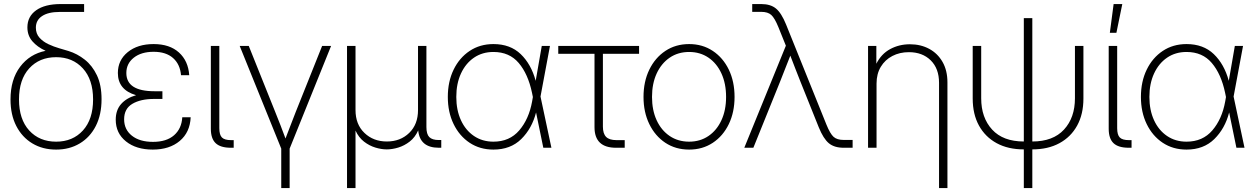

<svg xmlns="http://www.w3.org/2000/svg" viewBox="-20 -748 6352 972"><path d="M264.2 9.3Q195.8 9.3 143.8 -22Q91.8 -53.2 62.5 -110.1Q33.2 -167 33.2 -244.6Q33.2 -345.2 81.8 -409.9Q130.4 -474.6 210.9 -490.7Q168.5 -510.3 143.6 -539.3Q118.7 -568.4 118.7 -609.4Q118.7 -664.6 163.1 -696Q207.5 -727.5 287.6 -727.5H405.8V-687.5H281.2Q224.6 -687.5 193.1 -666.7Q161.6 -646 161.6 -607.9Q161.6 -577.6 179.7 -557.4Q197.8 -537.1 224.9 -524.4Q252 -511.7 279.8 -503.7Q307.6 -495.6 327.1 -489.7Q371.1 -476.1 409.2 -446Q447.3 -416 470.7 -366.7Q494.1 -317.4 494.1 -245.6Q494.1 -167.5 465.1 -110.4Q436 -53.2 384 -22Q332 9.3 264.2 9.3ZM264.2 -30.8Q348.1 -30.8 399.7 -87.4Q451.2 -144 451.2 -244.6Q451.2 -345.2 399.4 -401.9Q347.7 -458.5 264.2 -458.5Q179.7 -458.5 127.9 -401.9Q76.2 -345.2 76.2 -244.6Q76.2 -144 127.9 -87.4Q179.7 -30.8 264.2 -30.8Z M753.4 9.3Q669.4 9.3 617.7 -32.2Q565.9 -73.7 565.9 -142.1Q565.9 -190.4 593 -221.2Q620.1 -252 668.9 -266.1Q576.7 -293 576.7 -378.4Q576.7 -443.4 626.7 -484.1Q676.8 -524.9 757.8 -524.9Q838.9 -524.9 886 -482.2Q933.1 -439.5 938 -367.2H896.5Q891.6 -422.9 856 -454.3Q820.3 -485.8 757.8 -485.8Q695.3 -485.8 657.5 -456.1Q619.6 -426.3 619.6 -378.4Q619.6 -286.1 762.2 -286.1H802.2V-247.1H759.3Q691.9 -247.1 650.1 -222.4Q608.4 -197.8 608.4 -144Q608.4 -92.3 647.7 -61Q687 -29.8 754.4 -29.8Q822.8 -29.8 861.1 -63.2Q899.4 -96.7 902.8 -154.3H945.3Q941.9 -78.1 889.9 -34.4Q837.9 9.3 753.4 9.3Z M1148.9 0Q1096.2 0 1071.8 -23.2Q1047.4 -46.4 1047.4 -96.2V-515.6H1090.3V-99.1Q1090.3 -65.4 1103.5 -52Q1116.7 -38.6 1149.9 -38.6H1163.1V0Z M1403.8 204.1V4.4L1193.4 -515.6H1239.3L1373 -182.1Q1386.7 -148.9 1399.7 -114.7Q1412.6 -80.6 1425.3 -46.9Q1438.5 -80.6 1451.4 -114.7Q1464.4 -148.9 1477.5 -182.1L1610.8 -515.6H1656.2L1446.3 4.4V204.1Z M1736.8 204.1V-515.6H1779.8V-190.9Q1779.8 -118.2 1825 -75Q1870.1 -31.7 1938.5 -31.7Q2006.8 -31.7 2051.5 -75Q2096.2 -118.2 2096.2 -190.9V-515.6H2138.7V-105Q2138.7 -68.8 2153.3 -54Q2168 -39.1 2201.7 -39.1H2213.9V0H2201.7Q2105.5 0 2097.2 -87.9Q2081.1 -52.2 2054 -31.2Q2026.9 -10.3 1996.3 -1Q1965.8 8.3 1938 8.3Q1910.6 8.3 1880.1 -1Q1849.6 -10.3 1822.8 -31Q1795.9 -51.8 1779.8 -86.9V204.1Z M2478 9.3Q2409.7 9.3 2357.7 -25.1Q2305.7 -59.6 2276.4 -119.9Q2247.1 -180.2 2247.1 -257.3Q2247.1 -335 2276.4 -395.3Q2305.7 -455.6 2357.7 -490.2Q2409.7 -524.9 2478 -524.9Q2563 -524.9 2616 -474.1Q2668.9 -423.3 2691.9 -338.9L2722.7 -515.6H2764.2L2716.3 -259.3L2771.5 0H2730.5L2693.8 -178.7Q2672.9 -97.2 2618.7 -43.9Q2564.5 9.3 2478 9.3ZM2677.7 -256.8 2673.3 -278.3Q2653.3 -373.5 2606 -429.2Q2558.6 -484.9 2478 -484.9Q2421.9 -484.9 2379.6 -456.1Q2337.4 -427.2 2313.7 -376Q2290 -324.7 2290 -257.3Q2290 -190.4 2313.5 -139.4Q2336.9 -88.4 2379.4 -59.6Q2421.9 -30.8 2478 -30.8Q2559.6 -30.8 2608.6 -87.9Q2657.7 -145 2673.8 -234.4Z M3098.6 0Q2989.7 0 2989.7 -104V-475.6H2806.2V-515.6H3215.3V-475.6H3032.2V-106.9Q3032.2 -71.3 3048.6 -54.9Q3064.9 -38.6 3101.1 -38.6H3142.6V0Z M3468.8 9.3Q3400.4 9.3 3348.4 -25.1Q3296.4 -59.6 3267.1 -119.9Q3237.8 -180.2 3237.8 -257.3Q3237.8 -335 3267.1 -395.3Q3296.4 -455.6 3348.4 -490.2Q3400.4 -524.9 3468.8 -524.9Q3536.6 -524.9 3588.6 -490.2Q3640.6 -455.6 3669.7 -395.3Q3698.7 -335 3698.7 -257.3Q3698.7 -180.2 3669.7 -119.9Q3640.6 -59.6 3588.6 -25.1Q3536.6 9.3 3468.8 9.3ZM3468.8 -30.8Q3524.4 -30.8 3566.7 -59.6Q3608.9 -88.4 3632.3 -139.4Q3655.8 -190.4 3655.8 -257.3Q3655.8 -324.7 3632.3 -376Q3608.9 -427.2 3566.7 -456.1Q3524.4 -484.9 3468.8 -484.9Q3412.6 -484.9 3370.4 -456.1Q3328.1 -427.2 3304.4 -376Q3280.8 -324.7 3280.8 -257.3Q3280.8 -190.4 3304.2 -139.4Q3327.6 -88.4 3370.1 -59.6Q3412.6 -30.8 3468.8 -30.8Z M3748 0 3958.5 -516.6 3920.9 -609.9Q3901.9 -656.7 3884.5 -672.4Q3867.2 -688 3833.5 -688H3788.1V-727.5H3833.5Q3880.9 -727.5 3908.4 -704.8Q3936 -682.1 3959.5 -624L4163.6 -117.7Q4182.6 -70.8 4200 -55.2Q4217.3 -39.6 4251 -39.6H4296.4V0H4251Q4203.6 0 4176 -22.9Q4148.4 -45.9 4125 -103.5L4032.7 -333.5Q4019.5 -366.7 4006.6 -399.9Q3993.7 -433.1 3981 -466.3Q3967.8 -433.1 3954.8 -399.9Q3941.9 -366.7 3928.7 -333.5L3793.9 0Z M4417.5 -324.7V0H4374.5V-515.6H4416.5V-425.3Q4441.4 -475.1 4486.6 -499.5Q4531.7 -523.9 4586.4 -523.9Q4641.1 -523.9 4684.1 -500.7Q4727.1 -477.5 4751.7 -434.3Q4776.4 -391.1 4776.4 -330.6V204.1H4733.9V-328.6Q4733.9 -400.9 4691.9 -442.4Q4649.9 -483.9 4581.1 -483.9Q4534.7 -483.9 4497.6 -464.6Q4460.4 -445.3 4439 -409.7Q4417.5 -374 4417.5 -324.7Z M5163.1 8.3Q5083.5 8.3 5025.6 -23.2Q4967.8 -54.7 4936 -112.3Q4904.3 -169.9 4904.3 -249.5V-515.6H4947.3V-250.5Q4947.3 -152.3 5002.7 -92Q5058.1 -31.7 5163.1 -31.7V-656.2H5206.1V-31.7Q5311 -31.7 5366.5 -92Q5421.9 -152.3 5421.9 -250.5V-515.6H5464.8V-249.5Q5464.8 -169.9 5433.1 -112.3Q5401.4 -54.7 5343.5 -23.2Q5285.6 8.3 5206.1 8.3V204.1H5163.1Z M5694.3 0Q5641.6 0 5617.2 -23.2Q5592.8 -46.4 5592.8 -96.2V-515.6H5635.7V-99.1Q5635.7 -65.4 5648.9 -52Q5662.1 -38.6 5695.3 -38.6H5708.5V0ZM5598.6 -582 5617.7 -727.5H5661.6L5631.8 -582Z M5986.8 9.3Q5918.5 9.3 5866.5 -25.1Q5814.5 -59.6 5785.2 -119.9Q5755.9 -180.2 5755.9 -257.3Q5755.9 -335 5785.2 -395.3Q5814.5 -455.6 5866.5 -490.2Q5918.5 -524.9 5986.8 -524.9Q6071.8 -524.9 6124.8 -474.1Q6177.7 -423.3 6200.7 -338.9L6231.4 -515.6H6272.9L6225.1 -259.3L6280.3 0H6239.3L6202.6 -178.7Q6181.6 -97.2 6127.4 -43.9Q6073.2 9.3 5986.8 9.3ZM6186.5 -256.8 6182.1 -278.3Q6162.1 -373.5 6114.7 -429.2Q6067.4 -484.9 5986.8 -484.9Q5930.7 -484.9 5888.4 -456.1Q5846.2 -427.2 5822.5 -376Q5798.8 -324.7 5798.8 -257.3Q5798.8 -190.4 5822.3 -139.4Q5845.7 -88.4 5888.2 -59.6Q5930.7 -30.8 5986.8 -30.8Q6068.4 -30.8 6117.4 -87.9Q6166.5 -145 6182.6 -234.4Z"/></svg>

Font: Inter Display ExtraLight
Style: Regular
Weight: 200
Designer: Rasmus Andersson
Foundry: rsms
Version: Version 4.000;git-a52131595